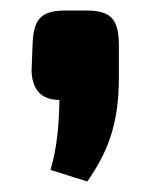

<svg xmlns="http://www.w3.org/2000/svg" viewBox="-20 -190 289 365"><path d="M143 -170H105C59 -170 44 -155 42 -107L40 -56C41 -20 58 0 93 0C92 46 89 89 76 133L146 155C184 100 206 48 206 -43V-107C205 -155 190 -170 143 -170Z"/></svg>

Font: Exo 2 Extra Bold
Style: Regular
Weight: 800
Designer: Natanael Gama
Version: Version 1.001;PS 001.001;hotconv 1.0.88;makeotf.lib2.5.64775